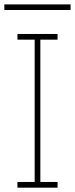

<svg xmlns="http://www.w3.org/2000/svg" viewBox="-46 -868 346 888"><path d="M34.7 0V-26.4H114.3V-684.6H34.7V-710.9H220.2V-684.6H140.6V-26.4H220.2V0ZM-25.9 -821.8V-847.7H280.3V-821.8Z"/></svg>

Font: Roboto Slab LO Thin
Style: Regular
Weight: 250
Designer: Google
Version: Version 2.00;September 28, 2018;FontCreator 11.5.0.2427 64-b